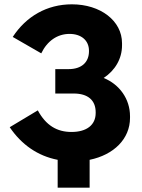

<svg xmlns="http://www.w3.org/2000/svg" viewBox="-20 -734 659 889"><path d="M247 135H395V6C507 -17 582 -91 582 -188V-196C582 -275 534 -343 460 -373C513 -408 545 -462 545 -524V-534C545 -638 445 -714 313 -714C197 -714 101 -658 39 -563L171 -487C199 -545 246 -577 302 -577C356 -577 392 -547 392 -499V-497C392 -446 358 -414 298 -414H236V-301H321C387 -301 423 -270 423 -214V-211C423 -155 381 -123 311 -123C244 -123 193 -153 155 -223L25 -145C79 -65 154 -12 247 6Z"/></svg>

Font: Fixel Text Bold
Style: Bold
Weight: 700
Width: 4
Designer: AlfaBravo + MacPaw
Foundry: Kyrylo Tkachov, Marchela Mozhyna, Serhii Makarenko, Maria Weinstein, Zakhar Kryvoshyya
Version: Version 1.211